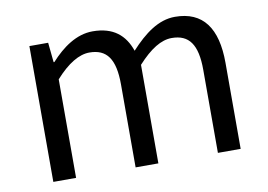

<svg xmlns="http://www.w3.org/2000/svg" viewBox="-64 -656 1055 756"><g transform="rotate(-10 463.0 -278.5)"><path d="M92 0H183V-394C233 -450 279 -477 320 -477C389 -477 421 -434 421 -332V0H512V-394C563 -450 607 -477 649 -477C718 -477 750 -434 750 -332V0H841V-344C841 -483 788 -557 676 -557C610 -557 553 -514 497 -453C475 -517 430 -557 347 -557C282 -557 225 -516 178 -464H175L167 -543H92Z"/></g></svg>

Font: Squished Noto Sans CJK JP Regular
Style: Regular
Weight: 400
Designer: Ryoko NISHIZUKA (kana & ideographs); Paul D. Hunt (Latin, Greek & Cyrillic); Wenlong ZHANG (bopomofo); Sandoll Communica
Foundry: Adobe Systems Incorporated
Version: Version 1.004;PS 1.004;hotconv 1.0.82;makeotf.lib2.5.63406